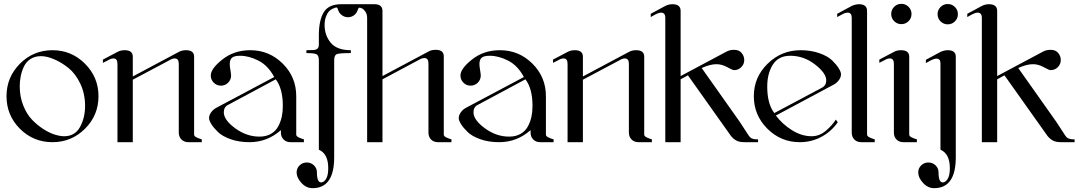

<svg xmlns="http://www.w3.org/2000/svg" viewBox="-20 -742 5647 1002"><path d="M254 -480Q353 -480 423.5 -409.5Q494 -339 494 -240Q494 -140 423.5 -70Q353 0 254 0Q154 0 84 -70Q14 -140 14 -240Q14 -339 84 -409.5Q154 -480 254 -480ZM83 -291Q83 -238 101 -192.5Q119 -147 146 -118.5Q173 -90 205.5 -69Q238 -48 266 -39.5Q294 -31 315 -31Q371 -31 397.5 -79Q424 -127 424 -189Q424 -253 399 -305.5Q374 -358 337 -387.5Q300 -417 262 -433Q224 -449 194 -449Q162 -449 139 -434Q116 -419 104.5 -394Q93 -369 88 -343.5Q83 -318 83 -291Z M631 -480Q673 -480 673 -446V-343L913 -471Q929 -480 951 -480Q993 -480 993 -446V-40Q993 -36 995.5 -32.5Q998 -29 1004 -26Q1010 -23 1013.5 -21.5Q1017 -20 1024.5 -17.5Q1032 -15 1033 -15V0H963Q941 0 927 -14Q913 -28 913 -50V-409Q913 -437 892 -437Q879 -437 865 -428L673 -326V0H593V-409Q593 -437 572 -437Q559 -437 545 -428L517 -414V-431L593 -471Q609 -480 631 -480Z M1286 -480Q1385 -480 1455.5 -410Q1526 -340 1526 -240V-40Q1526 -36 1528.5 -32.5Q1531 -29 1537 -26Q1543 -23 1546.5 -21.5Q1550 -20 1557.5 -17.5Q1565 -15 1566 -15V0H1496Q1474 0 1460 -14Q1446 -28 1446 -50V-63Q1375 0 1282 0Q1227 0 1183.5 -15.5Q1140 -31 1117 -53.5Q1094 -76 1082.5 -95Q1071 -114 1071 -125Q1071 -141 1082 -156Q1093 -171 1108 -179L1411 -340Q1379 -400 1329 -425.5Q1279 -451 1233 -451Q1202 -451 1190.5 -440.5Q1179 -430 1179 -408Q1179 -397 1182.5 -376Q1186 -355 1186 -348Q1186 -326 1170.5 -310.5Q1155 -295 1133 -295Q1111 -295 1095.5 -310.5Q1080 -326 1080 -348Q1080 -384 1141 -432Q1202 -480 1286 -480ZM1419 -328 1171 -195Q1148 -184 1148 -156Q1148 -116 1207.5 -72.5Q1267 -29 1334 -29Q1369 -29 1394 -43.5Q1419 -58 1432 -82.5Q1445 -107 1450.5 -133Q1456 -159 1456 -189Q1456 -280 1419 -328Z M1674 -611Q1674 -558 1706 -519Q1738 -480 1811 -480V-465Q1751 -465 1737.5 -459.5Q1724 -454 1724 -427V79Q1724 240 1611 240Q1578 240 1553 212.5Q1528 185 1528 158Q1528 136 1543.5 121Q1559 106 1581 106Q1603 106 1618.5 121Q1634 136 1634 158Q1634 210 1656 210Q1670 210 1681.5 192Q1693 174 1693 135Q1693 61 1644 39V-427Q1644 -453 1631.5 -459Q1619 -465 1579 -465V-480Q1608 -480 1619 -481Q1630 -482 1637 -488.5Q1644 -495 1644 -510V-558Q1644 -636 1669.5 -678Q1695 -720 1761 -720H1934Q1976 -720 1976 -685V-345L2216 -473Q2231 -482 2254 -482Q2296 -482 2296 -448V-40Q2296 -36 2298.5 -32.5Q2301 -29 2307 -26Q2313 -23 2316.5 -21.5Q2320 -20 2327.5 -17.5Q2335 -15 2336 -15V0H2266Q2243 0 2229.5 -14Q2216 -28 2216 -50V-411Q2216 -439 2195 -439Q2182 -439 2167 -430L1976 -328V0H1896V-648Q1896 -668 1887 -681Q1878 -694 1869.5 -698Q1861 -702 1855 -702Q1851 -702 1846 -688Q1841 -672 1827 -662Q1813 -652 1796 -652Q1779 -652 1764.5 -662.5Q1750 -673 1745 -689Q1741 -703 1737 -703Q1734 -703 1730 -702Q1726 -701 1715 -696Q1704 -691 1696 -682Q1688 -673 1681 -654.5Q1674 -636 1674 -611Z M2589 -480Q2688 -480 2758.5 -410Q2829 -340 2829 -240V-40Q2829 -36 2831.5 -32.5Q2834 -29 2840 -26Q2846 -23 2849.5 -21.5Q2853 -20 2860.5 -17.5Q2868 -15 2869 -15V0H2799Q2777 0 2763 -14Q2749 -28 2749 -50V-63Q2678 0 2585 0Q2530 0 2486.5 -15.5Q2443 -31 2420 -53.5Q2397 -76 2385.5 -95Q2374 -114 2374 -125Q2374 -141 2385 -156Q2396 -171 2411 -179L2714 -340Q2682 -400 2632 -425.5Q2582 -451 2536 -451Q2505 -451 2493.5 -440.5Q2482 -430 2482 -408Q2482 -397 2485.5 -376Q2489 -355 2489 -348Q2489 -326 2473.5 -310.5Q2458 -295 2436 -295Q2414 -295 2398.5 -310.5Q2383 -326 2383 -348Q2383 -384 2444 -432Q2505 -480 2589 -480ZM2722 -328 2474 -195Q2451 -184 2451 -156Q2451 -116 2510.5 -72.5Q2570 -29 2637 -29Q2672 -29 2697 -43.5Q2722 -58 2735 -82.5Q2748 -107 2753.5 -133Q2759 -159 2759 -189Q2759 -280 2722 -328Z M2980 -480Q3022 -480 3022 -446V-343L3262 -471Q3278 -480 3300 -480Q3342 -480 3342 -446V-40Q3342 -36 3344.5 -32.5Q3347 -29 3353 -26Q3359 -23 3362.5 -21.5Q3366 -20 3373.5 -17.5Q3381 -15 3382 -15V0H3312Q3290 0 3276 -14Q3262 -28 3262 -50V-409Q3262 -437 3241 -437Q3228 -437 3214 -428L3022 -326V0H2942V-409Q2942 -437 2921 -437Q2908 -437 2894 -428L2866 -414V-431L2942 -471Q2958 -480 2980 -480Z M3489 -720Q3532 -720 3532 -685V-345L3772 -473Q3789 -482 3811 -482Q3837 -482 3850.5 -465.5Q3864 -449 3864 -429Q3864 -407 3848.5 -391.5Q3833 -376 3811 -376Q3803 -376 3775 -391.5Q3747 -407 3719 -407Q3685 -407 3642 -387L3840 -107L3887 -35Q3899 -15 3926 -15H3936V0H3866Q3840 0 3826 -7Q3809 -15 3795 -32L3570 -349L3532 -328V0H3452V-649Q3452 -676 3430 -676Q3419 -676 3403 -668L3376 -653V-670L3452 -711Q3470 -720 3489 -720Z M4342 -118 4352 -104Q4319 -56 4267 -28Q4215 0 4154 0Q4055 0 3984.5 -70.5Q3914 -141 3914 -240Q3914 -339 3986 -409.5Q4058 -480 4158 -480Q4212 -480 4256 -464.5Q4300 -449 4323 -426.5Q4346 -404 4357.5 -385Q4369 -366 4369 -355Q4369 -339 4358 -324Q4347 -309 4332 -301L4029 -139Q4064 -93 4114 -62Q4164 -31 4216 -31Q4257 -31 4291 -60.5Q4325 -90 4342 -118ZM4104 -451Q4043 -451 4013.5 -405Q3984 -359 3984 -290Q3984 -200 4021 -152L4269 -284Q4292 -296 4292 -323Q4292 -360 4233.5 -405.5Q4175 -451 4104 -451Z M4463 -720Q4505 -720 4505 -685V-40Q4505 -36 4507.5 -32.5Q4510 -29 4516 -26Q4522 -23 4525.5 -21.5Q4529 -20 4536.5 -17.5Q4544 -15 4545 -15V0H4475Q4452 0 4438.5 -14Q4425 -28 4425 -50V-649Q4425 -676 4404 -676Q4391 -676 4377 -668L4349 -653V-670L4425 -711Q4445 -720 4463 -720Z M4682 -480Q4725 -480 4725 -446V-40Q4725 -36 4727.5 -32.5Q4730 -29 4736 -26Q4742 -23 4745.5 -21.5Q4749 -20 4756.5 -17.5Q4764 -15 4765 -15V0H4695Q4672 0 4658.5 -14Q4645 -28 4645 -50V-409Q4645 -437 4624 -437Q4611 -437 4596 -428L4569 -414V-431L4645 -471Q4660 -480 4682 -480ZM4646.5 -706.5Q4662 -722 4684 -722Q4706 -722 4721.5 -706.5Q4737 -691 4737 -669Q4737 -647 4721.5 -631.5Q4706 -616 4684 -616Q4662 -616 4646.5 -631.5Q4631 -647 4631 -669Q4631 -691 4646.5 -706.5Z M4926 -480Q4968 -480 4968 -446V79Q4968 240 4855 240Q4822 240 4797 212.5Q4772 185 4772 158Q4772 136 4787.5 121Q4803 106 4825 106Q4847 106 4862.5 121Q4878 136 4878 158Q4878 210 4900 210Q4914 210 4925.5 192Q4937 174 4937 135Q4937 61 4888 39V-412Q4888 -436 4867 -436Q4856 -436 4840 -428L4812 -413V-430L4888 -471Q4908 -480 4926 -480ZM4888.5 -705.5Q4904 -721 4926 -721Q4948 -721 4963.5 -705.5Q4979 -690 4979 -668Q4979 -646 4963.5 -630.5Q4948 -615 4926 -615Q4904 -615 4888.5 -630.5Q4873 -646 4873 -668Q4873 -690 4888.5 -705.5Z M5141 -720Q5184 -720 5184 -685V-345L5424 -473Q5441 -482 5463 -482Q5489 -482 5502.5 -465.5Q5516 -449 5516 -429Q5516 -407 5500.5 -391.5Q5485 -376 5463 -376Q5455 -376 5427 -391.5Q5399 -407 5371 -407Q5337 -407 5294 -387L5492 -107L5539 -35Q5551 -15 5578 -15H5588V0H5518Q5492 0 5478 -7Q5461 -15 5447 -32L5222 -349L5184 -328V0H5104V-649Q5104 -676 5082 -676Q5071 -676 5055 -668L5028 -653V-670L5104 -711Q5122 -720 5141 -720Z"/></svg>

Font: kawoszeh
Style: Medium
Weight: 500
Version: Version 000.030